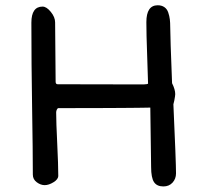

<svg xmlns="http://www.w3.org/2000/svg" viewBox="-20 -688 753 711"><path d="M101.6 -41.5Q101.6 -125.5 98.9 -289.3Q96.2 -453.1 96.2 -604Q96.2 -663.6 137.7 -663.6Q152.3 -663.6 168.2 -644Q184.1 -624.5 184.1 -605L186 -385.3Q186 -376 193.8 -376Q311 -376 435.1 -375.5Q501.5 -375 513.4 -375.5Q525.4 -376 528.3 -377.9Q527.8 -406.2 524.9 -484.4Q522 -562.5 522 -606Q522 -668.5 564 -668.5Q578.6 -668.5 588.6 -661.6Q598.6 -654.8 603 -641.8Q607.4 -628.9 608.9 -616.5Q610.4 -604 610.4 -586.9Q610.4 -553.2 617.2 -379.9Q628.9 -356.4 628.9 -339.4Q628.9 -334 625.5 -315.9Q624 -311.5 622.1 -301.8Q631.8 -86.9 631.8 -45.9Q631.8 -25.9 618.9 -11.7Q606 2.4 585 2.4Q561 2.4 550.3 -13.7Q539.6 -29.8 539.6 -69.8L536.6 -289.6Q534.7 -289.6 523.7 -289.3Q512.7 -289.1 489.5 -288.8Q466.3 -288.6 431.4 -288.3Q396.5 -288.1 334.5 -287.8Q272.5 -287.6 195.8 -287.6Q193.4 -287.6 190.7 -282.5Q188 -277.3 188 -272Q188 -236.3 191.9 -156.7Q195.8 -77.1 195.8 -37.1Q195.8 -23.9 178.2 -13.2Q160.6 -2.4 145.5 -2.4Q130.4 -2.4 116 -13.2Q101.6 -23.9 101.6 -41.5Z"/></svg>

Font: Short Stack
Style: Regular
Weight: 400
Designer: James Grieshaber
Foundry: James Grieshaber
Version: Version 1.002